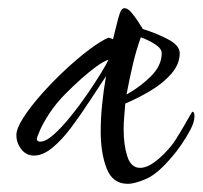

<svg xmlns="http://www.w3.org/2000/svg" viewBox="-20 -471 495 469"><path d="M292 -22Q255 -22 240.5 -59.5Q226 -97 226 -150Q226 -182 229.5 -216.5Q233 -251 239 -285Q221 -258 199.5 -225Q178 -192 155 -161Q132 -130 108.5 -110.5Q85 -91 63 -91Q44 -91 32 -106.5Q20 -122 20 -141Q20 -157 37 -183.5Q54 -210 81 -240.5Q108 -271 138.5 -299.5Q169 -328 197.5 -349.5Q226 -371 245 -379Q247 -378 250 -377.5Q253 -377 256 -375Q268 -425 272.5 -438Q277 -451 284 -451Q292 -451 300.5 -441Q309 -431 317 -419Q325 -407 329 -400Q362 -390 390.5 -375Q419 -360 419 -341Q419 -315 399.5 -292Q380 -269 349.5 -250.5Q319 -232 286 -218Q285 -202 283.5 -186.5Q282 -171 282 -155Q282 -117 291 -89Q300 -61 322 -61Q339 -61 359.5 -76.5Q380 -92 401 -118Q407 -126 418.5 -145Q430 -164 439.5 -181Q449 -198 450 -198Q455 -198 455 -187Q455 -173 445 -154Q435 -135 422.5 -117Q410 -99 401 -89Q366 -47 338 -34.5Q310 -22 292 -22ZM289 -240Q323 -259 349 -285Q375 -311 375 -341Q375 -352 360 -362Q345 -372 324 -380Q312 -346 304 -311.5Q296 -277 289 -240ZM78 -125Q92 -125 111.5 -142.5Q131 -160 152.5 -186.5Q174 -213 193.5 -241.5Q213 -270 227 -293Q241 -316 245 -325Q234 -322 216 -309Q198 -296 178.5 -278.5Q159 -261 142 -244Q117 -219 101 -194.5Q85 -170 77.5 -152.5Q70 -135 70 -132Q70 -125 78 -125Z"/></svg>

Font: Comforter
Style: Regular
Weight: 400
Designer: Robert E. Leuschke
Foundry: Robert E. Leuschke
Version: Version 1.013; ttfautohint (v1.8.3)